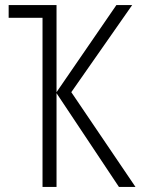

<svg xmlns="http://www.w3.org/2000/svg" viewBox="-20 -734 570 754"><path d="M147 0H202V-368L447 0H512L260 -372L499 -714H437L202 -372V-714H14V-664H147Z"/></svg>

Font: Noto Sans Mono Condensed Light
Style: Regular
Weight: 300
Width: 3
Designer: Monotype Design Team
Foundry: Monotype Imaging Inc.
Version: Version 2.014